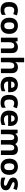

<svg xmlns="http://www.w3.org/2000/svg" viewBox="2716 -3516 810 6281"><g transform="rotate(90 3120.5 -375.0)"><path d="M300 10Q219 10 162 -19.5Q105 -49 75 -111Q45 -173 45 -270Q45 -370 79 -433Q113 -496 173.5 -526Q234 -556 313 -556Q369 -556 410.5 -545Q452 -534 483 -519L439 -404Q404 -418 373.5 -427Q343 -436 313 -436Q197 -436 197 -271Q197 -189 227.5 -150Q258 -111 313 -111Q360 -111 396 -123.5Q432 -136 466 -158V-31Q432 -9 394.5 0.5Q357 10 300 10Z M1088 -274Q1088 -138 1016.5 -64Q945 10 822 10Q746 10 686.5 -23Q627 -56 593 -119.5Q559 -183 559 -274Q559 -410 630 -483Q701 -556 825 -556Q902 -556 961 -523Q1020 -490 1054 -427.5Q1088 -365 1088 -274ZM711 -274Q711 -193 737.5 -151.5Q764 -110 824 -110Q883 -110 909.5 -151.5Q936 -193 936 -274Q936 -355 909.5 -395.5Q883 -436 824 -436Q764 -436 737.5 -395.5Q711 -355 711 -274Z M1521 -556Q1609 -556 1662 -508.5Q1715 -461 1715 -356V0H1566V-319Q1566 -378 1545 -407.5Q1524 -437 1478 -437Q1410 -437 1385 -390.5Q1360 -344 1360 -257V0H1211V-546H1325L1345 -476H1353Q1379 -518 1424.5 -537Q1470 -556 1521 -556Z M2017 -605Q2017 -565 2014.5 -528Q2012 -491 2010 -476H2018Q2044 -518 2085 -537Q2126 -556 2176 -556Q2265 -556 2318.5 -508.5Q2372 -461 2372 -356V0H2223V-319Q2223 -437 2135 -437Q2068 -437 2042.5 -390.5Q2017 -344 2017 -257V0H1868V-760H2017Z M2750 -556Q2826 -556 2880.5 -527Q2935 -498 2965 -443Q2995 -388 2995 -308V-236H2643Q2645 -173 2680.5 -137Q2716 -101 2779 -101Q2832 -101 2875 -111.5Q2918 -122 2964 -144V-29Q2924 -9 2879.5 0.5Q2835 10 2772 10Q2690 10 2627 -20.5Q2564 -51 2528 -113Q2492 -175 2492 -269Q2492 -365 2524.5 -428.5Q2557 -492 2615 -524Q2673 -556 2750 -556ZM2751 -450Q2708 -450 2679.5 -422Q2651 -394 2646 -335H2855Q2854 -385 2829 -417.5Q2804 -450 2751 -450Z M3338 10Q3257 10 3200 -19.5Q3143 -49 3113 -111Q3083 -173 3083 -270Q3083 -370 3117 -433Q3151 -496 3211.5 -526Q3272 -556 3351 -556Q3407 -556 3448.5 -545Q3490 -534 3521 -519L3477 -404Q3442 -418 3411.5 -427Q3381 -436 3351 -436Q3235 -436 3235 -271Q3235 -189 3265.5 -150Q3296 -111 3351 -111Q3398 -111 3434 -123.5Q3470 -136 3504 -158V-31Q3470 -9 3432.5 0.5Q3395 10 3338 10Z M3855 -556Q3931 -556 3985.5 -527Q4040 -498 4070 -443Q4100 -388 4100 -308V-236H3748Q3750 -173 3785.5 -137Q3821 -101 3884 -101Q3937 -101 3980 -111.5Q4023 -122 4069 -144V-29Q4029 -9 3984.5 0.5Q3940 10 3877 10Q3795 10 3732 -20.5Q3669 -51 3633 -113Q3597 -175 3597 -269Q3597 -365 3629.5 -428.5Q3662 -492 3720 -524Q3778 -556 3855 -556ZM3856 -450Q3813 -450 3784.5 -422Q3756 -394 3751 -335H3960Q3959 -385 3934 -417.5Q3909 -450 3856 -450Z M4862 -556Q4955 -556 5002.5 -508.5Q5050 -461 5050 -356V0H4901V-319Q4901 -437 4819 -437Q4760 -437 4735 -395Q4710 -353 4710 -274V0H4561V-319Q4561 -437 4479 -437Q4417 -437 4393.5 -390.5Q4370 -344 4370 -257V0H4221V-546H4335L4355 -476H4363Q4388 -518 4431.5 -537Q4475 -556 4522 -556Q4582 -556 4624 -536.5Q4666 -517 4688 -476H4701Q4726 -518 4770.5 -537Q4815 -556 4862 -556Z M5699 -274Q5699 -138 5627.5 -64Q5556 10 5433 10Q5357 10 5297.5 -23Q5238 -56 5204 -119.5Q5170 -183 5170 -274Q5170 -410 5241 -483Q5312 -556 5436 -556Q5513 -556 5572 -523Q5631 -490 5665 -427.5Q5699 -365 5699 -274ZM5322 -274Q5322 -193 5348.5 -151.5Q5375 -110 5435 -110Q5494 -110 5520.5 -151.5Q5547 -193 5547 -274Q5547 -355 5520.5 -395.5Q5494 -436 5435 -436Q5375 -436 5348.5 -395.5Q5322 -355 5322 -274Z M6203 -162Q6203 -79 6144.5 -34.5Q6086 10 5970 10Q5913 10 5872 2.5Q5831 -5 5790 -22V-145Q5834 -125 5885 -112Q5936 -99 5975 -99Q6019 -99 6037.5 -112Q6056 -125 6056 -146Q6056 -160 6048.5 -171Q6041 -182 6016 -196Q5991 -210 5938 -232Q5887 -254 5854 -275.5Q5821 -297 5805 -327.5Q5789 -358 5789 -404Q5789 -480 5848 -518Q5907 -556 6005 -556Q6056 -556 6102 -546Q6148 -536 6197 -513L6152 -406Q6112 -423 6076 -434.5Q6040 -446 6003 -446Q5970 -446 5953.5 -437Q5937 -428 5937 -410Q5937 -397 5945.5 -386.5Q5954 -376 5978.5 -364Q6003 -352 6051 -332Q6098 -313 6132 -292.5Q6166 -272 6184.5 -241.5Q6203 -211 6203 -162Z"/></g></svg>

Font: Noto Sans NKo Unjoined
Style: Bold
Weight: 700
Designer: Monotype Design Team
Foundry: Monotype Imaging Inc.
Version: Version 2.004